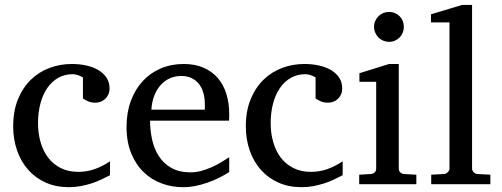

<svg xmlns="http://www.w3.org/2000/svg" viewBox="-20 -757 2062 789"><path d="M432.1 -37.1Q415 -28.3 396.2 -19.3Q377.4 -10.3 356.2 -3.4Q335 3.4 311.8 7.8Q288.6 12.2 263.2 12.2Q210.4 12.2 168.2 -6.6Q126 -25.4 96.2 -58.8Q66.4 -92.3 50.3 -138.2Q34.2 -184.1 34.2 -237.8Q34.2 -300.8 53.7 -348.6Q73.2 -396.5 106.4 -429Q139.6 -461.4 183.3 -477.8Q227.1 -494.1 274.9 -494.1Q307.6 -494.1 336.2 -487.5Q364.7 -481 385.5 -468.3Q406.2 -455.6 418.2 -437Q430.2 -418.5 430.2 -394Q430.2 -379.4 425 -368.4Q419.9 -357.4 411.6 -349.9Q403.3 -342.3 392.8 -338.6Q382.3 -335 371.1 -335Q354.5 -335 342.3 -340.6Q330.1 -346.2 320.8 -352.1V-439Q310.5 -444.8 299.6 -448.5Q288.6 -452.1 278.8 -452.1Q245.6 -452.1 219 -437Q192.4 -421.9 174.1 -395Q155.8 -368.2 146 -331.3Q136.2 -294.4 136.2 -251Q136.2 -209.5 146.7 -172.9Q157.2 -136.2 178 -109.1Q198.7 -82 229.7 -66.4Q260.7 -50.8 301.8 -50.8Q336.9 -50.8 368.4 -61.8Q399.9 -72.8 432.1 -94.2Z M921.9 -49.8Q900.9 -36.6 878.2 -25.4Q855.5 -14.2 831.3 -5.9Q807.1 2.4 782.2 7.3Q757.3 12.2 731.9 12.2Q686.5 12.2 644.5 -3.2Q602.5 -18.6 570.6 -49.3Q538.6 -80.1 519.3 -126.7Q500 -173.3 500 -235.8Q500 -294.4 517.6 -342Q535.2 -389.6 566.4 -423.6Q597.7 -457.5 640.6 -475.8Q683.6 -494.1 734.9 -494.1Q781.2 -494.1 816.4 -478.8Q851.6 -463.4 875 -436.3Q898.4 -409.2 910.2 -371.3Q921.9 -333.5 921.9 -289.1V-275.9Q921.9 -268.1 920.9 -261.2H596.7Q596.7 -223.1 604.7 -185.1Q612.8 -147 631.8 -116.7Q650.9 -86.4 683.1 -67.6Q715.3 -48.8 763.7 -48.8Q785.2 -48.8 806.2 -54.4Q827.1 -60.1 847.4 -68.8Q867.7 -77.6 886.2 -88.6Q904.8 -99.6 921.9 -110.8ZM821.8 -328.1Q821.8 -353 815.9 -374.3Q810.1 -395.5 798.1 -411.1Q786.1 -426.8 767.8 -435.8Q749.5 -444.8 724.6 -444.8Q699.7 -444.8 678.2 -435.3Q656.7 -425.8 640.4 -407.7Q624 -389.6 614 -364Q604 -338.4 602.1 -306.2H821.8Z M1388.2 -37.1Q1371.1 -28.3 1352.3 -19.3Q1333.5 -10.3 1312.3 -3.4Q1291 3.4 1267.8 7.8Q1244.6 12.2 1219.2 12.2Q1166.5 12.2 1124.3 -6.6Q1082 -25.4 1052.2 -58.8Q1022.5 -92.3 1006.3 -138.2Q990.2 -184.1 990.2 -237.8Q990.2 -300.8 1009.8 -348.6Q1029.3 -396.5 1062.5 -429Q1095.7 -461.4 1139.4 -477.8Q1183.1 -494.1 1231 -494.1Q1263.7 -494.1 1292.2 -487.5Q1320.8 -481 1341.6 -468.3Q1362.3 -455.6 1374.3 -437Q1386.2 -418.5 1386.2 -394Q1386.2 -379.4 1381.1 -368.4Q1376 -357.4 1367.7 -349.9Q1359.4 -342.3 1348.9 -338.6Q1338.4 -335 1327.1 -335Q1310.5 -335 1298.3 -340.6Q1286.1 -346.2 1276.9 -352.1V-439Q1266.6 -444.8 1255.6 -448.5Q1244.6 -452.1 1234.9 -452.1Q1201.7 -452.1 1175 -437Q1148.4 -421.9 1130.1 -395Q1111.8 -368.2 1102.1 -331.3Q1092.3 -294.4 1092.3 -251Q1092.3 -209.5 1102.8 -172.9Q1113.3 -136.2 1134 -109.1Q1154.8 -82 1185.8 -66.4Q1216.8 -50.8 1257.8 -50.8Q1293 -50.8 1324.5 -61.8Q1356 -72.8 1388.2 -94.2Z M1456.1 0V-39.1L1504.9 -42Q1514.2 -43 1520 -48.8Q1525.9 -54.7 1525.9 -64V-420.9H1457V-456.1L1579.1 -494.1H1618.7V-64Q1618.7 -54.7 1624.8 -48.8Q1630.9 -43 1639.6 -42L1690.9 -39.1V0ZM1639.6 -647Q1639.6 -634.3 1635 -622.8Q1630.4 -611.3 1622.1 -603Q1613.8 -594.7 1602.8 -589.8Q1591.8 -585 1579.1 -585Q1566.4 -585 1554.9 -589.8Q1543.5 -594.7 1535.2 -603Q1526.9 -611.3 1522 -622.8Q1517.1 -634.3 1517.1 -647Q1517.1 -659.7 1522 -670.9Q1526.9 -682.1 1535.2 -690.4Q1543.5 -698.7 1554.9 -703.4Q1566.4 -708 1579.1 -708Q1591.8 -708 1602.8 -703.4Q1613.8 -698.7 1622.1 -690.4Q1630.4 -682.1 1635 -670.9Q1639.6 -659.7 1639.6 -647Z M1752 0V-39.1L1805.2 -42Q1812 -42 1819.6 -49.1Q1827.1 -56.2 1827.1 -63V-665H1751V-698.2L1878.9 -736.8H1919.9V-63Q1919.9 -56.2 1927 -49.1Q1934.1 -42 1940.9 -42L1995.1 -39.1V0Z"/></svg>

Font: Charis SIL CyrE
Style: Regular
Weight: 400
Foundry: SIL International
Version: Version 5.000